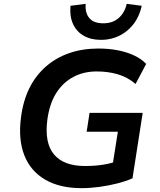

<svg xmlns="http://www.w3.org/2000/svg" viewBox="-20 -967 829 997"><path d="M403 10Q290 10 214 -34.5Q138 -79 106 -161.5Q74 -244 89 -357Q100 -444 133 -510Q166 -576 219 -622Q272 -668 340.5 -691.5Q409 -715 491 -715Q544 -715 591 -706Q638 -697 676.5 -679Q715 -661 739 -635L684 -531Q643 -566 592.5 -581Q542 -596 482 -596Q414 -596 360 -567Q306 -538 271.5 -483Q237 -428 226 -346Q210 -225 260.5 -165Q311 -105 421 -105Q474 -105 517 -112Q560 -119 596 -133L559 -74L592 -283H430L445 -381H721L668 -41Q634 -26 589 -14.5Q544 -3 496 3.5Q448 10 403 10ZM504 -760Q452 -760 414.5 -781.5Q377 -803 359 -843Q341 -883 346 -937L425 -947Q421 -901 443.5 -873.5Q466 -846 516 -846Q566 -846 597 -874Q628 -902 638 -947L716 -937Q698 -855 640 -807.5Q582 -760 504 -760Z"/></svg>

Font: Nunito Sans 7pt
Style: Bold Italic
Weight: 700
Italic angle: -9°
Version: Version 3.101;gftools[0.9.27]